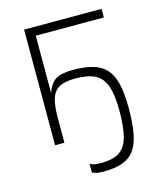

<svg xmlns="http://www.w3.org/2000/svg" viewBox="-120 -706 839 991"><g transform="rotate(-15 300.0 -211.0)"><path d="M153 -134V-266Q170 -315 200 -333.5Q230 -352 292 -352Q379 -352 428.5 -327.5Q478 -303 499 -245.5Q520 -188 520 -87Q520 20 501 82Q482 144 436.5 170Q391 196 312 196Q288 196 274.5 193.5Q261 191 250 184V138Q261 145 274.5 147.5Q288 150 312 150Q372 150 406.5 128Q441 106 455.5 54.5Q470 3 470 -87Q470 -170 453.5 -218Q437 -266 398.5 -286Q360 -306 292 -306Q239 -306 208.5 -290.5Q178 -275 165.5 -237.5Q153 -200 153 -134ZM103 0V-618H517V-572H122L153 -603V0Z"/></g></svg>

Font: Victor Mono Thin
Style: Regular
Weight: 100
Monospace: yes
Designer: Rune Bjørnerås
Version: Version 1.561;gftools[0.9.30]